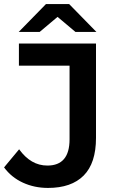

<svg xmlns="http://www.w3.org/2000/svg" viewBox="-33 -914 580 944"><path d="M203 10Q136 10 79.5 -16Q23 -42 -13 -91L61 -180Q90 -140 124.5 -120Q159 -100 200 -100Q309 -100 309 -229V-591H60V-700H439V-236Q439 -112 378.5 -51Q318 10 203 10ZM59 -757 193 -894H307L441 -757H338L250 -831L162 -757Z"/></svg>

Font: Montserrat Thin SemiBold
Style: Regular
Weight: 600
Version: Version 9.000